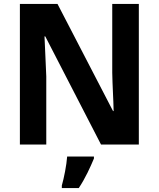

<svg xmlns="http://www.w3.org/2000/svg" viewBox="-20 -734 806 975"><path d="M685 0V-714H550V-365C551 -300 556 -230 557 -170H554L272 -714H81V0H215V-346C213 -415 208 -484 206 -549H210L493 0ZM457 61H321C318 104 305 170 294 208V221H380C414 170 439 114 457 71Z"/></svg>

Font: Noto Sans Display
Style: Bold
Weight: 700
Designer: Monotype Design Team
Foundry: Monotype Imaging Inc.
Version: Version 1.900